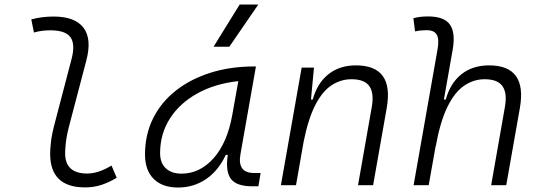

<svg xmlns="http://www.w3.org/2000/svg" viewBox="-20 -815 2384 845"><path d="M354.5 9.8Q200.7 9.8 200.7 -138.2Q200.7 -158.2 204.3 -191.2Q208 -224.1 222.2 -277.3L294.9 -555.2Q312 -620.1 290.3 -650.9Q268.6 -681.6 201.2 -681.6Q183.6 -681.6 165.5 -679.4Q147.5 -677.2 129.4 -671.9L117.7 -729.5Q142.1 -736.3 167 -739.3Q191.9 -742.2 216.8 -742.2Q310.1 -742.2 347.7 -692.6Q385.3 -643.1 359.4 -546.9L288.6 -277.3Q273.4 -221.2 270 -189.2Q266.6 -157.2 266.6 -141.6Q266.1 -51.3 363.8 -51.3Q413.1 -51.3 470.7 -86.4L493.7 -32.7Q460.9 -12.7 427 -1.5Q393.1 9.8 354.5 9.8Z M763.7 10.3Q694.3 10.3 656.2 -27.8Q618.2 -65.9 618.2 -135.3Q618.2 -223.1 654.1 -294.7Q689.9 -366.2 754.9 -417Q819.8 -467.8 907.2 -495.1Q994.6 -522.5 1097.2 -522.5H1106.4L1038.1 -135.7Q1023.9 -53.7 1097.7 -53.7H1127L1117.2 4.9H1090.3Q1021 4.9 996.3 -27.6Q971.7 -60.1 982.4 -133.3H973.6Q941.4 -64 887 -26.9Q832.5 10.3 763.7 10.3ZM778.8 -50.8Q859.9 -50.8 920.4 -119.1Q981 -187.5 1002.9 -312.5L1028.8 -458Q925.8 -446.8 848.1 -403.6Q770.5 -360.4 727.5 -293Q684.6 -225.6 684.6 -141.1Q684.6 -98.1 709.5 -74.5Q734.4 -50.8 778.8 -50.8ZM919.9 -609.4 1034.7 -794.9H1116.7L989.3 -609.4Z M1216.3 0 1307.6 -517.6H1361.8L1348.6 -377H1356.4Q1376 -448.7 1425 -488Q1474.1 -527.3 1546.4 -527.3Q1714.8 -527.3 1682.1 -340.3L1622.1 0H1555.7L1616.2 -344.2Q1627 -405.3 1605.5 -435.8Q1584 -466.3 1526.9 -466.3Q1480.5 -466.3 1440.2 -440.4Q1399.9 -414.6 1368.4 -354.2Q1336.9 -293.9 1316.4 -191.9L1282.7 0Z M2141.6 0 2202.1 -344.2Q2212.9 -405.3 2191.4 -435.8Q2169.9 -466.3 2112.8 -466.3Q2064.9 -466.3 2023.2 -438.2Q1981.4 -410.2 1949.2 -344.7Q1917 -279.3 1897 -167.5L1898.4 -178.2L1866.7 0H1800.3L1905.3 -595.7Q1913.6 -640.1 1902.8 -661.1Q1892.1 -682.1 1857.9 -682.1Q1845.2 -682.1 1832.3 -680.9Q1819.3 -679.7 1806.6 -676.8L1799.3 -734.9Q1815.4 -739.3 1831.5 -741Q1847.7 -742.7 1863.8 -742.7Q1934.6 -742.7 1960 -707Q1985.4 -671.4 1972.2 -595.7L1933.6 -377H1941.9Q1961.4 -448.7 2010.5 -488Q2059.6 -527.3 2132.3 -527.3Q2300.8 -527.3 2268.1 -340.3L2208 0Z"/></svg>

Font: Cascadia Code PL Light
Style: Italic
Weight: 300
Italic angle: -10°
Monospace: yes
Designer: Aaron Bell
Foundry: Saja Typeworks
Version: Version 2404.023; ttfautohint (v1.8.4)